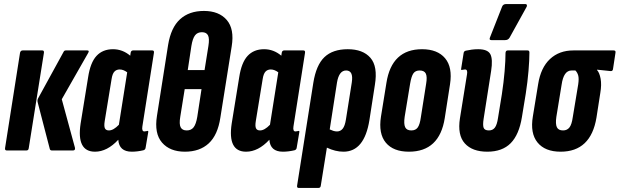

<svg xmlns="http://www.w3.org/2000/svg" viewBox="-20 -743 3059 948"><path d="M237 0Q228 0 226 -7L166 -238Q163 -249 169 -259L294 -487Q297 -494 305 -494H411Q423 -494 415 -481L285 -253L350 -14Q353 0 340 0ZM14 0Q3 0 5 -12L79 -483Q82 -494 92 -494H189Q198 -494 197 -483L122 -12Q121 0 110 0Z M449 6Q357 6 378 -133L415 -361Q426 -434 456.5 -467Q487 -500 538 -500Q585 -500 623 -468L625 -482Q627 -494 637 -494H732Q742 -494 740 -482L683 -119Q679 -94 693 -94Q696 -94 699.5 -95Q703 -96 706 -96Q713 -99 712 -91L699 -14Q698 -4 688 -1Q658 6 631 6Q568 6 564 -53Q509 6 449 6ZM497 -145Q493 -120 498 -109.5Q503 -99 518 -99Q540 -99 567 -127L608 -386Q589 -400 571 -400Q555 -400 545 -389.5Q535 -379 531 -353Z M893 6Q819 6 780 -39Q741 -84 755 -171L810 -521Q824 -607 869 -648Q914 -689 987 -689Q1061 -689 1099.5 -644.5Q1138 -600 1124 -514L1068 -162Q1055 -76 1010.5 -35Q966 6 893 6ZM907 -397H990L1009 -516Q1015 -553 1007 -568.5Q999 -584 977 -584Q955 -584 943 -568.5Q931 -553 925 -516ZM902 -99Q924 -99 936 -114.5Q948 -130 954 -166L975 -303H892L870 -166Q864 -130 872 -114.5Q880 -99 902 -99Z M1195 6Q1103 6 1124 -133L1161 -361Q1172 -434 1202.5 -467Q1233 -500 1284 -500Q1331 -500 1369 -468L1371 -482Q1373 -494 1383 -494H1478Q1488 -494 1486 -482L1429 -119Q1425 -94 1439 -94Q1442 -94 1445.5 -95Q1449 -96 1452 -96Q1459 -99 1458 -91L1445 -14Q1444 -4 1434 -1Q1404 6 1377 6Q1314 6 1310 -53Q1255 6 1195 6ZM1243 -145Q1239 -120 1244 -109.5Q1249 -99 1264 -99Q1286 -99 1313 -127L1354 -386Q1335 -400 1317 -400Q1301 -400 1291 -389.5Q1281 -379 1277 -353Z M1455 185Q1445 185 1447 173L1527 -334Q1541 -422 1582 -461Q1623 -500 1697 -500Q1772 -500 1809 -457.5Q1846 -415 1831 -324L1804 -150Q1779 6 1676 6Q1636 6 1594 -14L1564 173Q1563 185 1552 185ZM1644 -336 1608 -104Q1616 -100 1625.5 -97Q1635 -94 1644 -94Q1661 -94 1672 -107.5Q1683 -121 1688 -153L1717 -336Q1726 -395 1689 -395Q1654 -395 1644 -336Z M1999 6Q1922 6 1885 -38.5Q1848 -83 1861 -167L1888 -334Q1914 -500 2064 -500Q2140 -500 2177.5 -455.5Q2215 -411 2202 -327L2176 -160Q2150 6 1999 6ZM2011 -99Q2032 -99 2042.5 -113.5Q2053 -128 2058 -164L2084 -329Q2090 -364 2082.5 -379.5Q2075 -395 2052 -395Q2031 -395 2021 -380.5Q2011 -366 2005 -330L1978 -166Q1973 -131 1980.5 -115Q1988 -99 2011 -99Z M2386 6Q2312 6 2275 -35Q2238 -76 2251 -159L2286 -377Q2290 -400 2276 -400Q2272 -400 2268.5 -399Q2265 -398 2262 -398Q2255 -396 2257 -404L2269 -480Q2270 -491 2281 -493Q2294 -496 2309.5 -498Q2325 -500 2341 -500Q2388 -500 2401 -475.5Q2414 -451 2405 -393L2368 -157Q2363 -125 2368 -112Q2373 -99 2394 -99Q2413 -99 2423.5 -113Q2434 -127 2439 -161L2458 -278Q2467 -337 2471.5 -391Q2476 -445 2476 -482Q2477 -494 2487 -494H2585Q2594 -494 2594 -484Q2594 -447 2589.5 -393Q2585 -339 2576 -281L2557 -165Q2543 -78 2501.5 -36Q2460 6 2386 6ZM2406 -545Q2393 -545 2400 -560L2459 -710Q2464 -723 2479 -723H2573Q2580 -723 2581.5 -718Q2583 -713 2579 -707L2496 -557Q2489 -545 2474 -545Z M2748 6Q2671 6 2634 -39.5Q2597 -85 2611 -168L2637 -327Q2650 -409 2695.5 -451.5Q2741 -494 2811 -494H3010Q3021 -494 3019 -483L3007 -404Q3006 -391 2995 -392L2928 -399V-397Q2940 -384 2945.5 -354.5Q2951 -325 2944 -284L2925 -162Q2897 6 2748 6ZM2760 -99Q2780 -99 2791.5 -113.5Q2803 -128 2808 -164L2835 -327Q2839 -355 2835 -370Q2831 -385 2821 -395H2802Q2763 -395 2753 -325L2727 -166Q2722 -131 2729.5 -115Q2737 -99 2760 -99Z"/></svg>

Font: Sofia Sans Extra Condensed ExtraBold
Style: Italic
Weight: 800
Italic angle: -9°
Designer: Botio Nikoltchev, Ani Petrova
Foundry: lettersoup
Version: Version 4.101; ttfautohint (v1.8.4.7-5d5b)